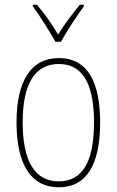

<svg xmlns="http://www.w3.org/2000/svg" viewBox="-20 -783 495 813"><path d="M215 -606H238C263 -651 304 -714 335 -756V-763H318C283 -720 253 -680 226 -637C201 -680 166 -729 136 -763H119V-756C145 -722 188 -653 215 -606ZM404 -264C404 -428 356 -537 229 -537C111 -537 50 -440 50 -265C50 -88 110 10 229 10C347 10 404 -87 404 -264ZM76 -265C76 -423 125 -512 229 -512C339 -512 378 -413 378 -265C378 -102 332 -15 228 -15C124 -15 76 -107 76 -265Z"/></svg>

Font: Noto Sans Condensed Thin
Style: Regular
Weight: 100
Width: 3
Designer: Monotype Design Team
Foundry: Monotype Imaging Inc.
Version: Version 2.013